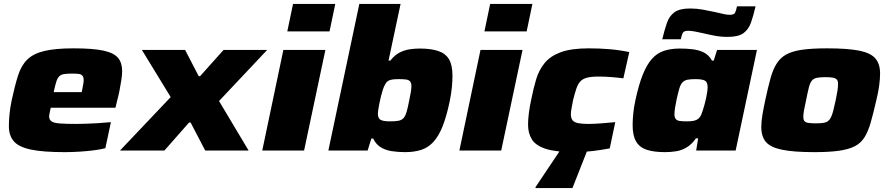

<svg xmlns="http://www.w3.org/2000/svg" viewBox="-20 -763 4501 973"><path d="M307 8Q198 8 136.5 -5Q75 -18 50 -47Q25 -76 25 -123Q25 -150 28 -182.5Q31 -215 39 -254Q55 -328 71 -379Q87 -430 117.5 -460.5Q148 -491 204 -504.5Q260 -518 353 -518Q451 -518 504 -506.5Q557 -495 578 -470Q599 -445 599 -403Q599 -384 595 -357.5Q591 -331 585.5 -303.5Q580 -276 574 -254L565 -217H237Q234 -202 231.5 -190.5Q229 -179 229 -171Q230 -156 241 -148Q252 -140 282 -137.5Q312 -135 367 -135Q389 -135 417.5 -136Q446 -137 478.5 -139Q511 -141 542 -144L514 -12Q492 -6 457.5 -1.5Q423 3 384 5.5Q345 8 307 8ZM252 -296H394L397 -311Q400 -327 402 -337.5Q404 -348 404 -357Q404 -372 397.5 -379.5Q391 -387 378.5 -388.5Q366 -390 344 -390Q319 -390 304 -387.5Q289 -385 280 -376Q271 -367 265 -348Q259 -329 252 -296Z M588 0 845 -271 699 -510H918L987 -377H994L1113 -510H1334L1090 -251L1240 0H1020L946 -142H938L813 0Z M1436 -604 1465 -743H1679L1650 -604ZM1309 0 1416 -510H1629L1521 0Z M2033 8Q1997 8 1965 3Q1933 -2 1909 -17Q1885 -32 1871 -61H1862L1843 0H1644L1801 -743H2010L1949 -456H1958Q1981 -485 2006.5 -497.5Q2032 -510 2058 -513.5Q2084 -517 2107 -517Q2164 -517 2201 -504.5Q2238 -492 2255.5 -462.5Q2273 -433 2273 -378Q2273 -353 2270 -321Q2267 -289 2259 -250Q2243 -173 2223 -123Q2203 -73 2176.5 -44Q2150 -15 2114.5 -3.5Q2079 8 2033 8ZM1956 -148Q1983 -148 1999 -151Q2015 -154 2024.5 -164Q2034 -174 2040.5 -196Q2047 -218 2054 -255Q2059 -279 2062 -296.5Q2065 -314 2065 -326Q2065 -342 2058.5 -350Q2052 -358 2038.5 -360Q2025 -362 2001 -362Q1981 -362 1967.5 -360Q1954 -358 1945 -351.5Q1936 -345 1930 -332Q1925 -323 1920 -308Q1915 -293 1910.5 -274.5Q1906 -256 1902.5 -238.5Q1899 -221 1897 -207.5Q1895 -194 1895 -188Q1895 -163 1909 -155.5Q1923 -148 1956 -148Z M2435 -604 2464 -743H2678L2649 -604ZM2308 0 2415 -510H2628L2520 0Z M2893 8Q2798 8 2746.5 -8.5Q2695 -25 2675.5 -56.5Q2656 -88 2656 -131Q2656 -156 2660 -189Q2664 -222 2672 -258Q2683 -314 2697 -361Q2711 -408 2740 -443.5Q2769 -479 2822 -498.5Q2875 -518 2964 -518Q3020 -518 3071.5 -513.5Q3123 -509 3169 -499L3139 -366Q3118 -369 3082.5 -372Q3047 -375 3014 -375Q2977 -375 2955.5 -369.5Q2934 -364 2921.5 -351Q2909 -338 2901 -314.5Q2893 -291 2884 -255Q2880 -232 2876.5 -214.5Q2873 -197 2873 -184Q2873 -164 2881.5 -153.5Q2890 -143 2909.5 -139Q2929 -135 2962 -135Q2990 -135 3028.5 -138Q3067 -141 3098 -144L3070 -11Q3028 -3 2982.5 2.5Q2937 8 2893 8ZM2694 190V185L2830 -18H2962L2961 -13L2881 190Z M3350 8Q3294 8 3257.5 -4Q3221 -16 3203.5 -46Q3186 -76 3186 -129Q3186 -154 3189 -186Q3192 -218 3200 -255Q3217 -334 3237.5 -385Q3258 -436 3284 -465Q3310 -494 3345 -505.5Q3380 -517 3425 -517Q3458 -517 3489 -513.5Q3520 -510 3546 -497.5Q3572 -485 3588 -456H3597L3614 -510H3816L3708 0H3508L3518 -62H3507Q3486 -32 3460.5 -16.5Q3435 -1 3407 3.5Q3379 8 3350 8ZM3460 -148Q3483 -148 3496.5 -151Q3510 -154 3518.5 -161Q3527 -168 3533 -180Q3537 -190 3541.5 -203.5Q3546 -217 3550.5 -233.5Q3555 -250 3558.5 -266.5Q3562 -283 3564 -297.5Q3566 -312 3566 -321Q3566 -346 3553 -354Q3540 -362 3504 -362Q3479 -362 3464 -359Q3449 -356 3439 -346Q3429 -336 3422.5 -314Q3416 -292 3408 -255Q3403 -231 3400.5 -214Q3398 -197 3398 -184Q3398 -168 3404.5 -160Q3411 -152 3424.5 -150Q3438 -148 3460 -148ZM3336 -564Q3348 -613 3360 -647.5Q3372 -682 3398 -701Q3424 -720 3478 -720Q3510 -720 3543 -714Q3576 -708 3603 -702Q3626 -697 3644.5 -692.5Q3663 -688 3678 -688Q3699 -688 3704.5 -697.5Q3710 -707 3715 -731H3809Q3798 -683 3785.5 -648Q3773 -613 3747 -594.5Q3721 -576 3667 -576Q3634 -576 3602 -582Q3570 -588 3541 -595Q3520 -600 3500.5 -603.5Q3481 -607 3467 -607Q3447 -607 3441 -597.5Q3435 -588 3430 -564Z M4107 8Q4003 8 3944 -4Q3885 -16 3861.5 -43.5Q3838 -71 3838 -120Q3838 -146 3843.5 -179.5Q3849 -213 3858 -255Q3872 -320 3884.5 -365.5Q3897 -411 3916 -441Q3935 -471 3965.5 -487.5Q3996 -504 4045.5 -511Q4095 -518 4171 -518Q4275 -518 4333.5 -506.5Q4392 -495 4416 -467Q4440 -439 4440 -391Q4440 -364 4435.5 -330Q4431 -296 4421 -255Q4406 -190 4393 -144Q4380 -98 4361.5 -68Q4343 -38 4312 -22Q4281 -6 4231.5 1Q4182 8 4107 8ZM4114 -138Q4137 -138 4151.5 -140Q4166 -142 4175 -148.5Q4184 -155 4190.5 -167.5Q4197 -180 4202.5 -201.5Q4208 -223 4215 -255Q4221 -284 4224 -303.5Q4227 -323 4227 -338Q4227 -353 4220.5 -360Q4214 -367 4200.5 -369.5Q4187 -372 4163 -372Q4135 -372 4119 -368.5Q4103 -365 4094 -354Q4085 -343 4079 -319.5Q4073 -296 4065 -255Q4058 -225 4054.5 -204.5Q4051 -184 4051 -171Q4051 -156 4057 -149Q4063 -142 4077 -140Q4091 -138 4114 -138Z"/></svg>

Font: Saira Expanded ExtraBold
Style: Italic
Weight: 800
Width: 7
Italic angle: -12°
Designer: Hector Gatti with collaboration of the Omnibus-Type team
Foundry: Omnibus-Type
Version: Version 1.101